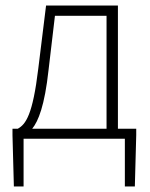

<svg xmlns="http://www.w3.org/2000/svg" viewBox="-20 -500 539 692"><path d="M155 -248 178 -443H364V-36H96C118 -63 141 -119 155 -248ZM65 0H430V172H466L471 -13V-36H405V-480H146L118 -253C98 -86 73 -52 44 -36H25V-13L30 172H65Z"/></svg>

Font: Source Sans Pro Light
Style: Regular
Weight: 300
Designer: Paul D. Hunt
Foundry: Adobe Systems Incorporated
Version: Version 3.006;hotconv 1.0.111;makeotfexe 2.5.65597